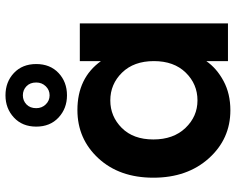

<svg xmlns="http://www.w3.org/2000/svg" viewBox="-102 -770 881 718"><g transform="rotate(-90 339.0 -411.5)"><path d="M286 -563Q406 -563 469 -475V-554H610V0H469V-81Q442 -42 394.5 -16.5Q347 9 285 9Q178 9 105.5 -71.5Q33 -152 33 -279Q33 -406 105.5 -484.5Q178 -563 286 -563ZM322 -440Q262 -440 219 -397Q176 -354 176 -279Q176 -204 219 -159Q262 -114 322 -114Q383 -114 426 -158Q469 -202 469 -277Q469 -352 426 -396Q383 -440 322 -440ZM341 -832Q391 -832 424.5 -800.5Q458 -769 458 -717Q458 -665 424.5 -633.5Q391 -602 341 -602Q292 -602 258 -633.5Q224 -665 224 -717Q224 -769 258 -800.5Q292 -832 341 -832ZM389 -717Q389 -740 375 -753.5Q361 -767 341 -767Q321 -767 307 -753.5Q293 -740 293 -717Q293 -696 307 -681.5Q321 -667 341 -667Q361 -667 375 -681.5Q389 -696 389 -717Z"/></g></svg>

Font: SVN-Poppins SemiBold
Style: Regular
Weight: 600
Designer: Ninad Kale (Devanagari), Jonny Pinhorn (Latin)
Foundry: Indian Type Foundry
Version: Version 3.002 2017